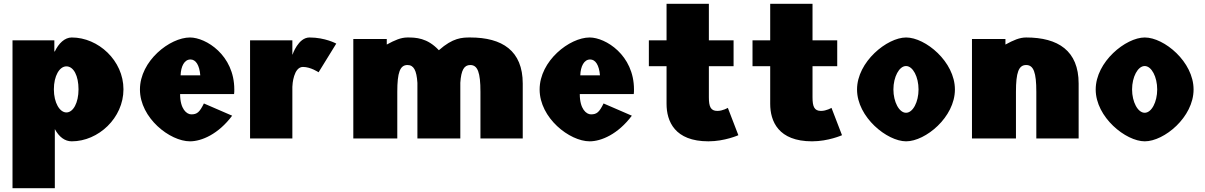

<svg xmlns="http://www.w3.org/2000/svg" viewBox="-20 -724 6303 1004"><path d="M625.6 -257C625.6 -407 494.3 -528 355.3 -528C318.3 -528 286.7 -497 266.7 -455H264.2V-513H45.4V260H266.7V-49C288.8 -8 318.9 15 355.3 15C494.3 15 625.6 -107 625.6 -257ZM390.6 -257C390.6 -186 362.6 -136 327.3 -136C292.5 -136 261.7 -186 261.7 -257C261.7 -327 290.9 -377 327.3 -377C365.3 -377 390.6 -327 390.6 -257Z M1204 -232C1205.2 -238 1205.2 -249 1205.2 -256C1205.2 -436 1056.5 -528 973.5 -528C868.4 -528 711.8 -406 711.8 -256C711.8 -107 868.4 15 973.5 15C1033.6 15 1121.5 -22 1194 -119L1046.2 -183C1023.6 -137 1010.4 -126 980.3 -126C956.6 -126 921.8 -153 921.8 -232ZM924.4 -330C926 -377 943.9 -413 976.1 -413C1003.5 -413 1023 -384 1027.3 -330Z M1287.6 0H1508.8V-270C1508.8 -283 1515.7 -374 1564.2 -374C1604.7 -374 1645.9 -346 1645.9 -346L1738.4 -496C1738.4 -496 1680.9 -528 1598.4 -528C1539.4 -528 1509.9 -439 1509.9 -439H1508.8V-513H1287.6Z M2057.5 0V-244C2057.5 -345 2071.7 -384 2110.7 -384C2143.1 -384 2158.4 -357.2 2162.7 -290.6C2162.7 -289.4 2162.7 -288.2 2162.7 -287V0H2387.1V-287C2387.1 -288.2 2387.1 -289.4 2387 -290.6C2391.4 -357.2 2406.7 -384 2439 -384C2478 -384 2492.3 -345 2492.3 -244V0H2713.5V-287C2713.5 -459 2606 -528 2439 -528C2396.2 -528 2348.4 -526.7 2274.9 -461.4C2213.9 -526.7 2153.6 -528 2110.7 -528C2076.6 -528 2044.4 -514 2002.5 -491V-520H1827.5V0Z M3294 -232C3295.2 -238 3295.2 -249 3295.2 -256C3295.2 -436 3146.5 -528 3063.5 -528C2958.4 -528 2801.8 -406 2801.8 -256C2801.8 -107 2958.4 15 3063.5 15C3123.6 15 3211.5 -22 3284 -119L3136.2 -183C3113.6 -137 3100.4 -126 3070.3 -126C3046.6 -126 3011.8 -153 3011.8 -232ZM3014.4 -330C3016 -377 3033.9 -413 3066.1 -413C3093.5 -413 3113 -384 3117.3 -330Z M3465.5 -513H3373V-378H3465.5V-181C3465.5 -90 3508 15 3684.3 15C3769.7 15 3841 -17 3841 -17L3786 -160C3786 -160 3759.7 -144 3731 -144C3696 -144 3686.8 -167 3686.8 -215V-378H3816V-513H3686.8V-704H3465.5Z M4007.5 -513H3915V-378H4007.5V-181C4007.5 -90 4050 15 4226.3 15C4311.7 15 4383 -17 4383 -17L4328 -160C4328 -160 4301.7 -144 4273 -144C4238 -144 4228.8 -167 4228.8 -215V-378H4358V-513H4228.8V-704H4007.5Z M4651.8 -256.3C4651.8 -321.5 4681.7 -378.7 4717.8 -378.7C4753.9 -378.7 4783.2 -321.5 4783.2 -256.3C4783.2 -191 4753.9 -134.3 4717.8 -134.3C4681.7 -134.3 4651.8 -191 4651.8 -256.3ZM4461.6 -256C4461.6 -111 4619.1 15 4718.2 15C4819.3 15 4973.4 -111 4973.4 -256C4973.4 -401 4819.3 -528 4718.2 -528C4619.1 -528 4461.6 -401 4461.6 -256Z M5292.6 0V-244C5292.6 -345 5306.9 -384 5345.9 -384C5384.9 -384 5399.1 -345 5399.1 -244V0H5620.4V-287C5620.4 -459 5512.9 -528 5345.9 -528C5311.8 -528 5279.6 -514 5237.6 -491V-520H5062.6V0Z M5899.8 -256.3C5899.8 -321.5 5929.7 -378.7 5965.8 -378.7C6001.9 -378.7 6031.2 -321.5 6031.2 -256.3C6031.2 -191 6001.9 -134.3 5965.8 -134.3C5929.7 -134.3 5899.8 -191 5899.8 -256.3ZM5709.6 -256C5709.6 -111 5867.1 15 5966.2 15C6067.3 15 6221.4 -111 6221.4 -256C6221.4 -401 6067.3 -528 5966.2 -528C5867.1 -528 5709.6 -401 5709.6 -256Z"/></svg>

Font: Blink
Style: Wide
Weight: 400
Designer: Mew Too
Foundry: Cannot Into Space Fonts
Version: Version 001.000